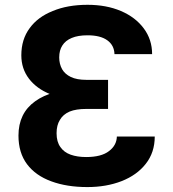

<svg xmlns="http://www.w3.org/2000/svg" viewBox="-20 -757 711 787"><path d="M422.9 -347.7Q395.5 -347.7 311.5 -347.7Q241.2 -347.7 185.5 -371.1Q129.9 -393.6 98.6 -434.6Q67.4 -475.6 67.4 -530.3Q67.4 -595.7 101.6 -641.6Q134.8 -687.5 196.3 -711.9Q256.8 -737.3 338.9 -737.3Q416 -737.3 475.6 -711.9Q535.2 -686.5 569.3 -640.6Q603.5 -594.7 603.5 -535.2Q551.8 -535.2 449.2 -535.2Q448.2 -571.3 419.9 -591.8Q391.6 -612.3 338.9 -612.3Q299.8 -612.3 274.4 -601.6Q248 -590.8 235.4 -570.3Q222.7 -550.8 222.7 -521.5Q222.7 -495.1 234.4 -473.6Q246.1 -453.1 270.5 -441.4Q294.9 -429.7 334 -429.7Q363.3 -429.7 422.9 -429.7Q422.9 -409.2 422.9 -347.7ZM311.5 -390.6Q339.8 -390.6 422.9 -390.6Q422.9 -371.1 422.9 -310.5Q400.4 -310.5 334 -310.5Q292 -310.5 265.6 -299.8Q238.3 -288.1 225.6 -265.6Q211.9 -244.1 211.9 -210.9Q211.9 -175.8 227.5 -154.3Q242.2 -132.8 269.5 -123Q296.9 -113.3 333 -113.3Q395.5 -113.3 426.8 -137.7Q458 -161.1 459 -197.3Q510.7 -197.3 614.3 -197.3Q614.3 -131.8 577.1 -85Q541 -39.1 478.5 -14.6Q416 9.8 337.9 9.8Q253.9 9.8 190.4 -13.7Q126 -37.1 90.8 -84Q55.7 -130.9 55.7 -201.2Q55.7 -293 124 -341.8Q191.4 -390.6 311.5 -390.6Z"/></svg>

Font: DeepSea
Style: Bold
Weight: 700
Designer: Stem
Version: Version 3.019;git-0a5106e0b